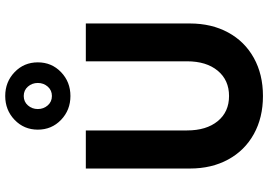

<svg xmlns="http://www.w3.org/2000/svg" viewBox="-166 -849 1028 736"><g transform="rotate(-90 348.0 -481.0)"><path d="M70 -267V-666H216V-278Q216 -204 251.5 -160.5Q287 -117 348 -117Q409 -117 445 -160.5Q481 -204 481 -278V-666H626V-267Q626 -184 591.5 -120.5Q557 -57 494 -22Q431 13 348 13Q265 13 202 -22Q139 -57 104.5 -120.5Q70 -184 70 -267ZM219 -850Q219 -903 256.5 -939Q294 -975 348 -975Q402 -975 439.5 -939Q477 -903 477 -850Q477 -797 439.5 -761Q402 -725 348 -725Q294 -725 256.5 -761Q219 -797 219 -850ZM398 -850Q398 -872 384 -888Q370 -904 348 -904Q326 -904 312 -888Q298 -872 298 -850Q298 -828 312 -812Q326 -796 348 -796Q370 -796 384 -812Q398 -828 398 -850Z"/></g></svg>

Font: Secular One
Style: Regular
Weight: 400
Designer: Michal Sahar
Foundry: Hagilda
Version: Version 1.000